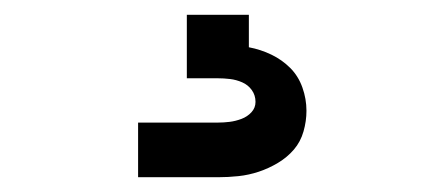

<svg xmlns="http://www.w3.org/2000/svg" viewBox="-20 -20 590 260"><path d="M167 220V146H275Q283 146 291 145Q299 144 307 141Q315 138 320.5 132Q326 126 326 118Q326 109 321 102Q316 95 308 91.5Q300 88 291.5 87Q283 86 275 86H233V0H317V44Q333 47 347.5 54Q362 61 373 72Q384 83 389.5 98.5Q395 114 395 130Q395 144 391 158Q387 172 378 182.5Q369 193 356.5 200.5Q344 208 330.5 212.5Q317 217 303 218.5Q289 220 275 220Z"/></svg>

Font: Lode Dark
Style: Bold
Weight: 700
Monospace: yes
Designer: Belleve Invis
Foundry: Belleve Invis
Version: Version 29.2.0; ttfautohint (v1.8.3)